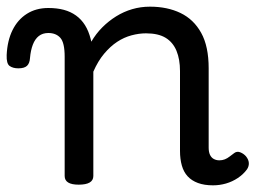

<svg xmlns="http://www.w3.org/2000/svg" viewBox="-75 -539 767 576"><path d="M161 15Q140 15 129.5 8.5Q119 2 119 -11V-369Q119 -411 106 -425.5Q93 -440 70 -440Q53 -440 41.5 -431Q30 -422 23.5 -405Q17 -388 15 -365Q14 -349 6 -341.5Q-2 -334 -20 -334Q-36 -334 -46 -341Q-56 -348 -55 -374Q-53 -417 -37.5 -448.5Q-22 -480 5.5 -497.5Q33 -515 70 -515Q96 -515 116.5 -509.5Q137 -504 153 -492.5Q169 -481 180 -463.5Q191 -446 197 -422L199 -414Q213 -438 232 -457Q251 -476 273.5 -490Q296 -504 321.5 -511.5Q347 -519 375 -519Q427 -519 466.5 -500Q506 -481 528.5 -440.5Q551 -400 551 -334V-96Q551 -83 555 -74.5Q559 -66 566.5 -62Q574 -58 583 -58Q592 -58 599.5 -61Q607 -64 614 -69.5Q621 -75 628 -80Q636 -86 646 -82Q656 -78 663 -70Q671 -60 671.5 -50Q672 -40 666 -31Q655 -16 638.5 -5Q622 6 603 11.5Q584 17 564 17Q538 17 519 10Q500 3 488 -10Q476 -23 470.5 -42.5Q465 -62 465 -86V-326Q465 -361 454.5 -386.5Q444 -412 422 -425.5Q400 -439 363 -439Q342 -439 319.5 -433Q297 -427 276.5 -413.5Q256 -400 237.5 -378Q219 -356 205 -324V-11Q205 2 194 8.5Q183 15 161 15Z"/></svg>

Font: Playwrite US Modern
Style: Regular
Weight: 400
Designer: Veronika Burian, José Scaglione
Foundry: TypeTogether
Version: Version 1.002